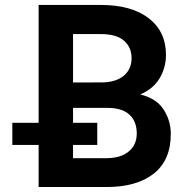

<svg xmlns="http://www.w3.org/2000/svg" viewBox="-20 -747 763 765"><path d="M403.8 -1.8H133.9V-727.3H381.7Q503.6 -727.3 572.4 -674.4Q641.3 -621.4 641.3 -528.1Q641.3 -478.3 616.3 -435.7Q591.3 -393.1 538.7 -370.7Q602.3 -355.5 631.4 -311.3Q660.5 -267 660.5 -213.4Q660.5 -109 592.9 -55.4Q525.2 -1.8 403.8 -1.8ZM271 -611.2V-418.3L392.8 -418.7Q446.4 -421.2 475.3 -447.1Q504.3 -473 504.3 -515.3Q504.3 -558.2 474.3 -584.7Q444.2 -611.2 381.7 -611.2ZM524.9 -215.2Q524.9 -263.5 495.6 -290.3Q466.3 -317.1 408.7 -317.1H271V-116.8H403.8Q460.6 -116.8 492.7 -143.3Q524.9 -169.7 524.9 -215.2ZM367.5 -257.8V-169.4H29.1V-257.8Z"/></svg>

Font: Interface
Style: Bold
Weight: 700
Designer: Rasmus Andersson
Foundry: rsms
Version: Version 1.8